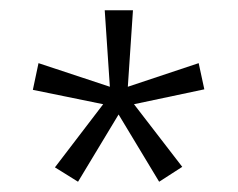

<svg xmlns="http://www.w3.org/2000/svg" viewBox="-20 -780 463 374"><path d="M239 -760 229 -611 367 -657 378 -606 241 -577 335 -455 290 -426 211 -557 132 -426 87 -454 181 -577 44 -605 55 -657 194 -611 184 -760Z"/></svg>

Font: Noto Sans Ethiopic Condensed Light
Style: Regular
Weight: 300
Width: 3
Designer: Monotype Design Team
Foundry: Monotype Imaging Inc.
Version: Version 2.102; ttfautohint (v1.8.4.7-5d5b)